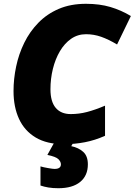

<svg xmlns="http://www.w3.org/2000/svg" viewBox="-20 -745 705 1005"><path d="M314.9 9.8Q225.6 9.8 167 -25.1Q108.4 -60.1 79.6 -122.6Q50.8 -185.1 50.8 -268.1Q50.8 -332 64.5 -397Q78.1 -461.9 106.9 -520.8Q135.7 -579.6 180.7 -625.7Q225.6 -671.9 287.6 -698.5Q349.6 -725.1 430.2 -725.1Q501.5 -725.1 558.1 -708.3Q614.7 -691.4 665 -661.1L592.8 -512.2Q547.4 -539.1 509.3 -552.5Q471.2 -565.9 430.2 -565.9Q386.7 -565.9 352.3 -542Q317.9 -518.1 293.7 -477.1Q269.5 -436 256.8 -384.5Q244.1 -333 244.1 -277.8Q244.1 -212.9 271.7 -180.4Q299.3 -147.9 350.1 -147.9Q393.6 -147.9 435.1 -158.7Q476.6 -169.4 529.8 -191.9V-34.2Q477.5 -10.7 424.1 -0.5Q370.6 9.8 314.9 9.8ZM285.6 240.2Q255.9 240.2 232.9 236.3Q210 232.4 191.9 226.1V126Q208.5 130.9 232.7 135Q256.8 139.2 265.6 139.2Q298.8 139.2 298.8 115.2Q298.8 101.6 285.9 88.4Q272.9 75.2 228 65.9L264.6 0H364.7L353 20Q391.1 27.8 415.5 49.8Q439.9 71.8 439.9 115.2Q439.9 174.3 399.7 207.3Q359.4 240.2 285.6 240.2Z"/></svg>

Font: Open Sans ExtraBold
Style: Italic
Weight: 800
Italic angle: -12°
Designer: Monotype Design Team
Foundry: Monotype Imaging Inc.
Version: Version 3.000; ttfautohint (v1.8.4)